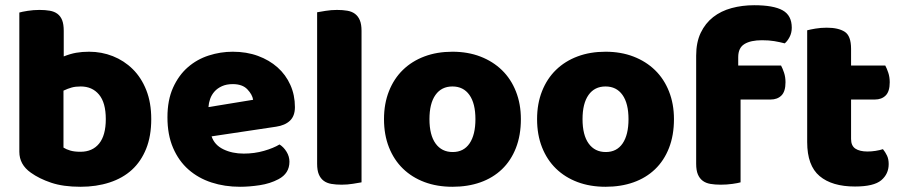

<svg xmlns="http://www.w3.org/2000/svg" viewBox="-20 -699 3456 735"><path d="M54 -651Q64 -654 86 -657.5Q108 -661 131 -661Q153 -661 170.5 -658Q188 -655 200 -646Q212 -637 218 -621.5Q224 -606 224 -581V-483Q249 -493 271.5 -497Q294 -501 321 -501Q369 -501 412 -484Q455 -467 488 -434.5Q521 -402 540 -354Q559 -306 559 -243Q559 -178 539.5 -129.5Q520 -81 485 -49Q450 -17 399.5 -0.5Q349 16 288 16Q222 16 176 0.5Q130 -15 98 -38Q54 -69 54 -118ZM288 -118Q334 -118 359.5 -149.5Q385 -181 385 -243Q385 -306 359 -337Q333 -368 289 -368Q269 -368 254.5 -364Q240 -360 223 -352V-134Q234 -127 249.5 -122.5Q265 -118 288 -118Z M899 16Q840 16 789.5 -0.5Q739 -17 701.5 -50Q664 -83 642.5 -133Q621 -183 621 -250Q621 -316 642.5 -363.5Q664 -411 699 -441.5Q734 -472 779 -486.5Q824 -501 871 -501Q924 -501 967.5 -485Q1011 -469 1042.5 -441Q1074 -413 1091.5 -374Q1109 -335 1109 -289Q1109 -255 1090 -237Q1071 -219 1037 -214L790 -177Q801 -144 835 -127.5Q869 -111 913 -111Q954 -111 990.5 -121.5Q1027 -132 1050 -146Q1066 -136 1077 -118Q1088 -100 1088 -80Q1088 -35 1046 -13Q1014 4 974 10Q934 16 899 16ZM871 -377Q847 -377 829.5 -369Q812 -361 801 -348.5Q790 -336 784.5 -320.5Q779 -305 778 -289L949 -317Q946 -337 927 -357Q908 -377 871 -377Z M1364 -1Q1353 1 1331.5 4.5Q1310 8 1288 8Q1266 8 1248.5 5Q1231 2 1219 -7Q1207 -16 1200.5 -31.5Q1194 -47 1194 -72V-652Q1205 -654 1226.5 -657.5Q1248 -661 1270 -661Q1292 -661 1309.5 -658Q1327 -655 1339 -646Q1351 -637 1357.5 -621.5Q1364 -606 1364 -581Z M1974 -243Q1974 -181 1955 -132.5Q1936 -84 1901.5 -51Q1867 -18 1819 -1Q1771 16 1712 16Q1653 16 1605 -2Q1557 -20 1522.5 -53.5Q1488 -87 1469 -135Q1450 -183 1450 -243Q1450 -302 1469 -350Q1488 -398 1522.5 -431.5Q1557 -465 1605 -483Q1653 -501 1712 -501Q1771 -501 1819 -482.5Q1867 -464 1901.5 -430.5Q1936 -397 1955 -349Q1974 -301 1974 -243ZM1624 -243Q1624 -182 1647.5 -149.5Q1671 -117 1713 -117Q1755 -117 1777.5 -150Q1800 -183 1800 -243Q1800 -303 1777 -335.5Q1754 -368 1712 -368Q1670 -368 1647 -335.5Q1624 -303 1624 -243Z M2560 -243Q2560 -181 2541 -132.5Q2522 -84 2487.5 -51Q2453 -18 2405 -1Q2357 16 2298 16Q2239 16 2191 -2Q2143 -20 2108.5 -53.5Q2074 -87 2055 -135Q2036 -183 2036 -243Q2036 -302 2055 -350Q2074 -398 2108.5 -431.5Q2143 -465 2191 -483Q2239 -501 2298 -501Q2357 -501 2405 -482.5Q2453 -464 2487.5 -430.5Q2522 -397 2541 -349Q2560 -301 2560 -243ZM2210 -243Q2210 -182 2233.5 -149.5Q2257 -117 2299 -117Q2341 -117 2363.5 -150Q2386 -183 2386 -243Q2386 -303 2363 -335.5Q2340 -368 2298 -368Q2256 -368 2233 -335.5Q2210 -303 2210 -243Z M2645 -486Q2645 -537 2662.5 -573.5Q2680 -610 2710 -633.5Q2740 -657 2780.5 -668Q2821 -679 2867 -679Q2941 -679 2976 -659.5Q3011 -640 3011 -593Q3011 -573 3002.5 -557Q2994 -541 2984 -533Q2965 -538 2944.5 -541.5Q2924 -545 2897 -545Q2854 -545 2830 -530.5Q2806 -516 2806 -480V-448H2970Q2976 -437 2981.5 -420.5Q2987 -404 2987 -384Q2987 -349 2971.5 -333.5Q2956 -318 2930 -318H2815V-1Q2805 2 2783.5 5Q2762 8 2739 8Q2717 8 2699.5 5Q2682 2 2670 -7Q2658 -16 2651.5 -31.5Q2645 -47 2645 -72Z M3238 -167Q3238 -141 3254.5 -130Q3271 -119 3301 -119Q3316 -119 3332 -121.5Q3348 -124 3360 -128Q3369 -117 3375.5 -103.5Q3382 -90 3382 -71Q3382 -33 3353.5 -9Q3325 15 3253 15Q3165 15 3117.5 -25Q3070 -65 3070 -155V-583Q3081 -586 3101.5 -589.5Q3122 -593 3145 -593Q3189 -593 3213.5 -577.5Q3238 -562 3238 -512V-448H3369Q3375 -437 3380.5 -420.5Q3386 -404 3386 -384Q3386 -349 3370.5 -333.5Q3355 -318 3329 -318H3238Z"/></svg>

Font: Baloo Da
Style: Regular
Weight: 400
Designer: Noopur Datye and Ek Type
Foundry: Ek Type
Version: Version 1.443;PS 1.000;hotconv 16.6.51;makeotf.lib2.5.65220;